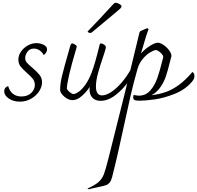

<svg xmlns="http://www.w3.org/2000/svg" viewBox="-20 -734 1449 1411"><path d="M11 -63Q11 -79 20 -89Q29 -99 40 -101Q51 -63 76 -44Q101 -25 137 -25Q182 -25 209 -50.5Q236 -76 236 -110Q236 -135 221.5 -154Q207 -173 178 -198Q146 -226 130.5 -246.5Q115 -267 115 -296Q115 -327 134.5 -355Q154 -383 184.5 -400Q215 -417 248 -417Q277 -417 301.5 -404.5Q326 -392 326 -371Q326 -351 302 -329Q289 -352 270 -364.5Q251 -377 230 -377Q198 -377 181.5 -353.5Q165 -330 165 -307Q165 -288 178 -273Q191 -258 219 -235Q253 -206 271 -183Q289 -160 289 -129Q289 -96 267.5 -63Q246 -30 208.5 -8.5Q171 13 126 13Q78 13 44.5 -10Q11 -33 11 -63Z M963 -216Q963 -192 925 -136.5Q887 -81 831 -37Q775 7 719 7Q681 7 659.5 -15.5Q638 -38 638 -76Q638 -89 640 -97Q618 -61 582.5 -29.5Q547 2 513 2Q484 2 456 -21Q428 -44 422 -68Q421 -113 434.5 -171Q448 -229 496 -396Q502 -415 510 -415Q518 -415 531 -407Q544 -399 544 -391Q544 -387 541.5 -380Q539 -373 538 -369Q474 -153 471 -83Q476 -70 492.5 -56.5Q509 -43 521 -43Q534 -43 557 -58.5Q580 -74 606 -109.5Q632 -145 654 -202Q680 -271 712 -404Q714 -415 723 -415Q731 -415 744.5 -406.5Q758 -398 758 -387Q758 -378 749 -351Q740 -324 738 -317Q714 -247 699.5 -193.5Q685 -140 685 -98Q685 -33 730 -33Q759 -33 797 -57.5Q835 -82 874.5 -128Q914 -174 947 -234Q962 -230 963 -216ZM643 -492Q636 -492 630 -495.5Q624 -499 624 -503Q694 -574 815 -706Q822 -714 832 -714Q840 -714 856.5 -705Q873 -696 873 -689V-688Q873 -678 857 -665Q846 -655 824 -637Q718 -548 655 -496Q651 -492 643 -492Z M1409 -175Q1409 -163 1404.5 -154Q1400 -145 1392 -135Q1343 -76 1264 -44.5Q1185 -13 1116.5 -3.5Q1048 6 1005 6Q979 6 969 1Q959 -4 959 -19Q959 -27 962 -36Q990 -31 1001 -31Q1051 -31 1084 -68.5Q1117 -106 1135.5 -158.5Q1154 -211 1173 -288Q1176 -297 1180 -315Q1180 -328 1159.5 -347Q1139 -366 1125 -366Q1112 -366 1084 -349.5Q1056 -333 1029.5 -301.5Q1003 -270 991 -229Q962 -127 941.5 -39Q921 49 896 167Q844 411 804 567Q797 594 786 607.5Q775 621 760 626.5Q745 632 711 639Q668 647 633 657L622 652Q678 627 704 604Q730 581 743 547.5Q756 514 776 434Q904 -69 1004 -491Q1006 -500 1010 -503.5Q1014 -507 1020 -509Q1030 -513 1044 -519.5Q1058 -526 1063 -527Q1066 -526 1072 -518Q1070 -511 1067 -507Q1059 -489 1027 -378Q1018 -348 1016 -341Q1043 -372 1080.5 -396Q1118 -420 1140 -420Q1158 -420 1182 -403.5Q1206 -387 1223 -364Q1240 -341 1240 -322L1228 -276Q1213 -215 1199.5 -174Q1186 -133 1160 -95Q1134 -57 1094 -34Q1153 -42 1199 -58Q1245 -74 1293 -108.5Q1341 -143 1394 -205Q1409 -196 1409 -175Z"/></svg>

Font: Charmonman
Style: Regular
Weight: 400
Designer: Ekaluck Peanpanawate
Foundry: Cadson Demak Co.,Ltd.
Version: Version 1.000; ttfautohint (v1.6)